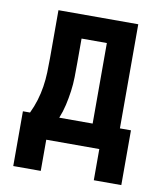

<svg xmlns="http://www.w3.org/2000/svg" viewBox="-76 -582 651 770"><g transform="rotate(10 250.0 -196.5)"><path d="M30 127V-96H59Q72 -123 80.5 -151Q89 -179 93.5 -208Q98 -237 99 -266.5Q100 -296 100 -325V-520H425V-96H470V127H358V0H142V127ZM178 -96H314V-424H211V-325Q211 -296 210.5 -267Q210 -238 206 -209Q202 -180 195.5 -151.5Q189 -123 178 -96Z"/></g></svg>

Font: Iosevka SS04
Style: Bold
Weight: 700
Monospace: yes
Designer: Belleve Invis
Foundry: Belleve Invis
Version: Version 19.0.0; ttfautohint (v1.8.4)